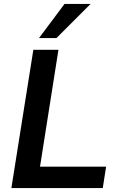

<svg xmlns="http://www.w3.org/2000/svg" viewBox="-20 -959 602 979"><path d="M38 0 150 -705H278L184 -109H521L504 0ZM179 -765 309 -939H442L268 -765Z"/></svg>

Font: Nunito Sans 12pt
Style: Bold Italic
Weight: 700
Italic angle: -9°
Designer: Vernon Adams
Foundry: Vernon Adams
Version: Version 3.101;gftools[0.9.27]